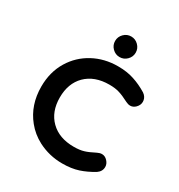

<svg xmlns="http://www.w3.org/2000/svg" viewBox="-163 -779 848 908"><g transform="rotate(30 260.5 -325.0)"><path d="M98.1 -78.6Q40.5 -149.4 40.5 -250Q40.5 -329.6 77.6 -390.6Q113.3 -449.2 173.6 -481.7Q233.9 -514.2 307.6 -514.2Q357.4 -514.2 395 -501.5Q433.1 -489.3 470.7 -466.3Q474.6 -463.9 479 -459.5Q492.7 -445.8 492.7 -426.8Q492.7 -408.7 478 -394Q465.3 -381.3 449.2 -381.3Q438 -381.3 425.3 -387.7Q391.6 -405.3 369.6 -411.6Q347.7 -418.5 315.4 -418.5Q234.9 -418.5 187.5 -371.6Q142.1 -325.7 142.1 -249Q142.1 -171.4 188.7 -125.5Q235.4 -79.6 315.4 -79.6Q347.7 -79.6 369.6 -86.4Q390.1 -92.3 425.3 -110.4Q438 -116.7 449.2 -116.7Q466.3 -116.7 479.5 -102.3Q492.7 -87.9 492.7 -71.3Q492.7 -46.9 470.7 -31.7Q433.1 -8.8 395.3 3.7Q357.4 16.1 307.6 16.1Q236.8 16.1 175.3 -15.6Q129.4 -39.6 98.1 -78.6ZM251.5 -571.8Q234.9 -588.4 234.9 -611.3Q234.9 -634.3 251.5 -650.9Q268.1 -667.5 291 -667.5Q314 -667.5 330.6 -650.9Q347.2 -634.3 347.2 -611.3Q347.2 -588.4 330.6 -571.8Q314 -555.2 291 -555.2Q268.1 -555.2 251.5 -571.8Z"/></g></svg>

Font: YuPearl-Medium
Style: Medium
Weight: 500
Designer: Max Yao
Foundry: Max-Everyday
Version: Version 1.011; ttfautohint (v1.8.3)